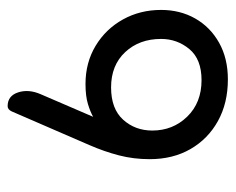

<svg xmlns="http://www.w3.org/2000/svg" viewBox="-77 -530 617 503"><g transform="rotate(90 231.5 -278.5)"><path d="M286 -214Q274 -207 253 -200.5Q232 -194 200 -194Q144 -194 100 -220.5Q56 -247 31 -292Q6 -337 6 -392Q6 -442 28.5 -481.5Q51 -521 92 -544Q133 -567 188 -567Q250 -567 297 -541Q344 -515 370.5 -469Q397 -423 397 -362Q397 -320 387 -281.5Q377 -243 360 -204L272 -1Q267 10 258 10Q231 10 222 -17.5Q213 -45 227 -77ZM209 -261Q265 -261 293.5 -292.5Q322 -324 322 -369Q322 -423 285.5 -460.5Q249 -498 190 -498Q135 -498 108.5 -466Q82 -434 82 -392Q82 -335 116.5 -298Q151 -261 209 -261Z"/></g></svg>

Font: Zain
Style: Italic
Weight: 400
Italic angle: -10°
Designer: Zain,Boutros
Foundry: Mobile Telecommunications Company (Zain), 2024
Version: Version 1.51; ttfautohint (v1.8.4)